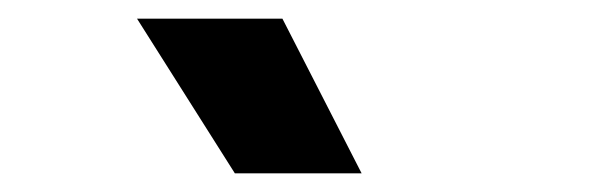

<svg xmlns="http://www.w3.org/2000/svg" viewBox="-20 -746 640 206"><path d="M232 -560 127 -726H283L368 -560Z"/></svg>

Font: SUSE Thin
Style: Bold
Weight: 700
Version: Version 1.000